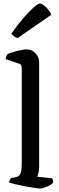

<svg xmlns="http://www.w3.org/2000/svg" viewBox="-20 -1084 341 1104"><path d="M210 0Q202 0 178.5 -3.5Q155 -7 125.5 -12.5Q96 -18 70.5 -24Q45 -30 33 -34Q33 -42 36.5 -49Q40 -56 43 -60L70 -65Q87 -68 96 -82.5Q105 -97 105 -145V-694Q105 -702 102 -708.5Q99 -715 90 -718L12 -744Q14 -754 17 -761.5Q20 -769 22 -772Q33 -778 54.5 -784.5Q76 -791 98.5 -795.5Q121 -800 133 -800Q163 -800 184 -778Q205 -756 205 -725V-125Q205 -103 201 -88.5Q197 -74 194 -68L279 -59Q281 -56 283.5 -50.5Q286 -45 286 -35Q281 -27 266.5 -19Q252 -11 236 -5.5Q220 0 210 0ZM81 -865Q68 -869 58.5 -877Q49 -885 45 -890Q81 -942 115 -981Q149 -1020 174.5 -1042Q200 -1064 210 -1064Q218 -1064 231.5 -1054Q245 -1044 257.5 -1029Q270 -1014 275 -999Z"/></svg>

Font: Texturina 12pt Medium
Style: Regular
Weight: 500
Designer: Guillermo Torres Carreño
Foundry: Omnibus-Type
Version: Version 1.002